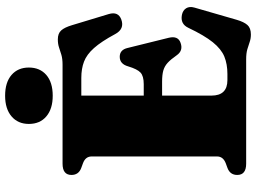

<svg xmlns="http://www.w3.org/2000/svg" viewBox="-142 -816 977 732"><g transform="rotate(-90 346.0 -450.5)"><path d="M44.5 -666Q44.5 -700 87.5 -700H464.5Q487.5 -700 502.5 -704.5Q517.5 -709 530.8 -713.5Q544 -718 561.5 -718Q584 -718 595.5 -705.2Q607 -692.5 615.5 -664L658 -523.5Q668.5 -487.5 637 -476Q601 -463 581.5 -499.5Q553 -552.5 528.2 -580.2Q503.5 -608 476.5 -618.2Q449.5 -628.5 414.5 -628.5H347V-390.5H390.5Q421.5 -390.5 434.8 -402.8Q448 -415 458.5 -450Q467.5 -482 495 -482Q521.5 -482 528.5 -452.5L567.5 -295Q576 -259.5 548 -250Q518.5 -239.5 501 -264.5Q485 -287.5 471.8 -299.5Q458.5 -311.5 442.2 -316Q426 -320.5 400 -320.5H347V-132.5Q347 -71.5 406 -71.5H429.5Q467 -71.5 495.8 -83.2Q524.5 -95 550.5 -127.2Q576.5 -159.5 605.5 -220.5Q620 -251.5 654.5 -245Q672 -241.5 680 -228.8Q688 -216 682.5 -197L636 -36Q628 -8.5 616.2 4.8Q604.5 18 580 18Q564.5 18 551.8 13.5Q539 9 523.8 4.5Q508.5 0 485.5 0H87.5Q44.5 0 44.5 -34Q44.5 -61 70.5 -71L89.5 -78Q115 -88 115 -111V-589Q115 -612.5 89.5 -622L70.5 -629Q44.5 -639 44.5 -666ZM346.5 -737.5Q296.5 -737.5 267.8 -761.8Q239 -786 239 -828.5Q239 -870 267.8 -894.5Q296.5 -919 346.5 -919Q397.5 -919 425.8 -894.5Q454 -870 454 -828.5Q454 -786.5 425.8 -762Q397.5 -737.5 346.5 -737.5Z"/></g></svg>

Font: Fraunces 9pt S000 Black
Style: Regular
Weight: 900
Version: Version 1.000; ttfautohint (v1.8.3)